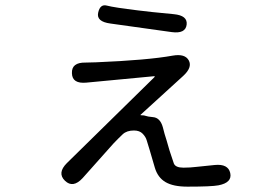

<svg xmlns="http://www.w3.org/2000/svg" viewBox="-20 -650 1040 718"><path d="M289 16Q253 55 223 26Q193 -3 230 -40L557 -361Q561 -365 556 -365L303 -341Q250 -336 249 -376Q247 -417 300 -416Q314 -416 339 -417Q532 -425 626 -442Q672 -450 686 -424Q700 -398 665 -366L507 -222Q503 -219 508 -219Q520 -219 525.5 -216.5Q531 -214 552 -212Q579 -210 589 -174Q595 -149 603 -125L614 -87Q622 -63 630 -39Q636 -23 666 -23Q691 -23 715 -26L783 -33Q833 -38 841 -3Q849 33 797 43Q771 48 681 48Q628 48 599 31Q570 14 559 -23L540 -88Q532 -113 528.5 -125.5Q525 -138 513.5 -150Q502 -162 481 -162Q454 -162 439 -148Q421 -131 404 -113ZM678 -558Q674 -523 622 -530L393 -562Q340 -569 347 -602Q354 -636 380 -629Q406 -622 497 -611Q523 -608 549 -605L630 -597Q682 -592 678 -558Z"/></svg>

Font: Resource Han Rounded JP
Style: Regular
Weight: 400
Designer: Cyano Hao (round all glyphs); Ryoko NISHIZUKA 西塚涼子 (kana, bopomofo & ideographs); Paul D. Hunt (Latin, Greek & Cyrillic)
Foundry: Cyano Hao
Version: 0.990